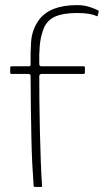

<svg xmlns="http://www.w3.org/2000/svg" viewBox="-20 -732 407 753"><path d="M112 -2Q109 -41 106.5 -91Q104 -141 103 -198Q102 -255 101 -315Q100 -375 100 -433Q100 -442 92 -442H24Q22 -442 21 -444Q20 -446 20 -446V-468Q20 -468 21 -470Q22 -472 24 -472H92Q97 -472 98.5 -473.5Q100 -475 100 -480Q99 -523 102 -568Q105 -613 130 -650Q151 -681 189.5 -696.5Q228 -712 282 -712Q310 -712 333.5 -704Q357 -696 365 -691Q367 -690 367 -688.5Q367 -687 367 -686L363 -670Q363 -669 362 -668.5Q361 -668 359 -669Q349 -674 330 -677.5Q311 -681 282 -681Q229 -681 197.5 -667.5Q166 -654 152 -622Q139 -589 136 -553.5Q133 -518 134 -481Q134 -477 136 -474.5Q138 -472 142 -472H309Q310 -472 311.5 -471Q313 -470 313 -468V-446Q313 -446 311.5 -444Q310 -442 309 -442H143Q140 -442 137 -440Q134 -438 134 -433Q134 -391 134.5 -334Q135 -277 136.5 -215.5Q138 -154 140 -98.5Q142 -43 145 -2Q145 -1 144.5 0Q144 1 142 1H116Q115 1 113.5 0Q112 -1 112 -2Z"/></svg>

Font: Glory Thin
Style: Regular
Weight: 100
Designer: Robert Leuschke
Foundry: Robert Leuschke
Version: Version 1.011